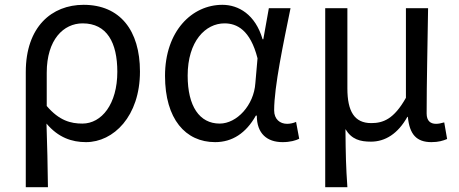

<svg xmlns="http://www.w3.org/2000/svg" viewBox="-20 -577 1906 797"><path d="M87 200H179C178 103 176 34 173 -64C222 -6 278 13 337 13C451 13 561 -94 561 -280C561 -451 478 -557 327 -557C195 -557 87 -466 87 -278ZM322 -64C274 -64 226 -76 174 -137V-275C174 -413 244 -480 323 -480C424 -480 467 -400 467 -279C467 -145 402 -64 322 -64Z M873 13C944 13 1001 -24 1042 -97H1046C1046 -22 1089 13 1153 13C1185 13 1208 6 1222 -1L1209 -71C1198 -66 1184 -63 1172 -63C1142 -63 1118 -82 1118 -119C1118 -218 1157 -400 1186 -543H1096L1073 -414H1070C1040 -517 970 -557 903 -557C777 -557 665 -448 665 -262C665 -83 750 13 873 13ZM892 -64C808 -64 759 -136 759 -263C759 -406 833 -480 912 -480C963 -480 1019 -453 1049 -335L1040 -232C1034 -140 963 -64 892 -64Z M1330 200H1422C1416 114 1415 66 1414 -41C1440 2 1475 11 1520 11C1579 11 1632 -22 1671 -92H1673C1680 -19 1709 13 1771 13C1801 13 1819 7 1836 0L1824 -69C1810 -65 1800 -63 1790 -63C1767 -63 1751 -75 1751 -106C1751 -237 1755 -396 1757 -543H1665V-171C1615 -82 1570 -66 1521 -66C1451 -66 1422 -115 1422 -210V-543H1330Z"/></svg>

Font: Source Han Sans KR
Style: Regular
Weight: 400
Designer: Ryoko NISHIZUKA 西塚涼子 (kana, bopomofo & ideographs); Paul D. Hunt (Latin, Greek & Cyrillic); Sandoll Communications 산돌커뮤니
Foundry: Adobe
Version: Version 2.004;hotconv 1.0.118;makeotfexe 2.5.65603